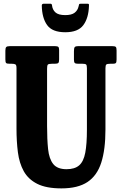

<svg xmlns="http://www.w3.org/2000/svg" viewBox="-20 -999 658 1036"><path d="M425 -655H401.5Q387.5 -655 383.2 -659.5Q379 -664 379 -677.5V-722Q379 -738.5 382.8 -744.2Q386.5 -750 403 -750H586Q600 -750 604.5 -746Q609 -742 609 -727V-678Q609 -662.5 604.8 -658.8Q600.5 -655 589 -655H575.5Q558.5 -655 553.8 -651Q549 -647 549 -630V-300Q549 -192.5 526.5 -122Q504 -51.5 452.2 -17Q400.5 17.5 311.5 17.5Q229.5 17.5 181 -7Q132.5 -31.5 108.2 -75.2Q84 -119 76.5 -177.8Q69 -236.5 69 -305V-632Q69 -648 63.2 -651.5Q57.5 -655 43 -655H32.5Q17 -655 13 -659Q9 -663 9 -678.5V-725.5Q9 -740.5 13.8 -745.2Q18.5 -750 33 -750H277Q289.5 -750 294.2 -746.2Q299 -742.5 299 -729V-678.5Q299 -663.5 294.5 -659.2Q290 -655 274.5 -655H260.5Q242 -655 238 -650.2Q234 -645.5 234 -627.5V-320Q234 -246.5 239.5 -194.2Q245 -142 267.2 -114Q289.5 -86 339 -86Q383.5 -86 407.2 -106.8Q431 -127.5 440 -174.5Q449 -221.5 449 -300V-631Q449 -647 444.5 -651Q440 -655 425 -655ZM332 -825Q262 -825 234.2 -863.8Q206.5 -902.5 205.5 -969.5Q205.5 -979 217 -979H251.5Q259.5 -979 260.5 -971Q263 -946.5 279.2 -932Q295.5 -917.5 332 -917.5Q366.5 -917.5 383 -930.5Q399.5 -943.5 404 -964.5Q406 -971.5 406.8 -975.2Q407.5 -979 416.5 -979H450Q458 -979 459.2 -976.8Q460.5 -974.5 460 -967Q458 -901.5 429.5 -863.2Q401 -825 332 -825Z"/></svg>

Font: Besley* Condensed
Style: Bold
Weight: 700
Width: 3
Designer: Owen Earl
Foundry: indestructible type*
Version: Version 3.000; ttfautohint (v1.8.3)